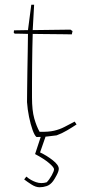

<svg xmlns="http://www.w3.org/2000/svg" viewBox="-20 -572 358 810"><path d="M134 6Q126 0 117.5 -23.5Q109 -47 102.5 -79Q96 -111 94 -141Q94 -158 94.5 -192.5Q95 -227 95.5 -270Q96 -313 97 -355Q98 -397 98 -429Q92 -429 79 -429.5Q66 -430 55 -430Q44 -430 42 -430L38 -434L39 -444L98 -445L112 -552H124L118 -445L277 -447L286 -441L283 -427Q275 -427 253 -427.5Q231 -428 204.5 -428Q178 -428 154 -428.5Q130 -429 118 -429Q117 -405 116.5 -369.5Q116 -334 115.5 -295Q115 -256 115 -220.5Q115 -185 115 -161Q115 -106 124.5 -72.5Q134 -39 147 -16Q184 -15 208 -20.5Q232 -26 252 -36.5Q272 -47 295 -59L303 -47Q285 -35 263 -22Q241 -9 219 -1Q195 2 177.5 4Q160 6 134 6ZM147 218Q131 218 113 206.5Q95 195 82 185L91 173Q110 189 132 196.5Q154 204 177 197Q188 186 198 168Q208 150 208 142Q208 134 187 116Q166 98 128 78L153 2H173L149 71Q177 84 202.5 104Q228 124 228 140Q228 150 219 167Q210 184 204 192Q192 208 177 213Q162 218 147 218Z"/></svg>

Font: Labrada Thin
Style: Regular
Weight: 100
Designer: Mercedes Jáuregui
Foundry: Omnibus-Type Team
Version: Version 1.000; ttfautohint (v1.8.4.7-5d5b)